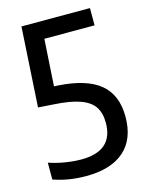

<svg xmlns="http://www.w3.org/2000/svg" viewBox="-114 -811 685 892"><g transform="rotate(-15 228.5 -365.0)"><path d="M436 -210.5Q436 -102.5 372.2 -46.5Q308.5 9.5 189 9.5Q104 9.5 32 -16V-97Q68.5 -84.5 109.2 -77.8Q150 -71 187 -71Q340.5 -71 340.5 -206.5Q340.5 -254 320.2 -284Q300 -314 253.5 -330.5Q207 -347 128 -351.5L54.5 -356.5L77.5 -740H407V-657H165.5L151.5 -432L171.5 -431Q306 -422.5 371 -368.8Q436 -315 436 -210.5Z"/></g></svg>

Font: Encode Sans Condensed Medium
Style: Regular
Weight: 500
Width: 3
Designer: Multiple Designers
Foundry: Impallari Type
Version: Version 2.000